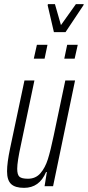

<svg xmlns="http://www.w3.org/2000/svg" viewBox="-20 -898 424 926"><path d="M14 -72Q14 -113 29 -184L98 -510H146L81 -200Q63 -118 63 -84Q63 -55 74 -45.5Q85 -36 115 -36Q152 -36 175 -62.5Q198 -89 211 -130.5Q224 -172 239 -244L295 -510H342L236 0H195L206 -68H202Q170 8 96 8Q53 8 33.5 -10.5Q14 -29 14 -72ZM143 -615 158 -682H209L195 -615ZM290 -615 304 -682H355L340 -615ZM240 -743 210 -872 211 -878H245L274 -777L346 -878H384L382 -872L296 -743Z"/></svg>

Font: Saira Ultra Condensed Light
Style: Italic
Weight: 300
Width: 1
Italic angle: -12°
Designer: Hector Gatti with collaboration of the Omnibus-Type team
Foundry: Omnibus-Type
Version: Version 1.001; ttfautohint (v1.8)